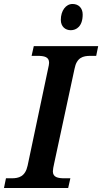

<svg xmlns="http://www.w3.org/2000/svg" viewBox="-30 -946 514 966"><path d="M326 -794C354 -794 386 -813 386 -873C386 -906 365 -926 335 -926C301 -926 276 -892 276 -846C276 -812 299 -794 326 -794ZM-10 0H313L324 -49H295C261 -49 236 -54 236 -84C236 -93 239 -108 243 -126L345 -600C356 -657 388 -665 425 -665H454L464 -714H140L129 -665H157C193 -665 217 -660 217 -630C217 -624 215 -613 211 -596L109 -113C97 -57 64 -49 29 -49H0Z"/></svg>

Font: Noto Serif Semi
Style: Italic
Weight: 600
Italic angle: -12°
Designer: Monotype Design Team
Foundry: Monotype Imaging Inc.
Version: Version 1.901